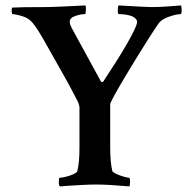

<svg xmlns="http://www.w3.org/2000/svg" viewBox="-20 -666 682 690"><path d="M195.3 3.9Q191.4 0 191.4 -11.7Q191.4 -27.3 194.3 -27.3Q202.1 -27.3 216.8 -30.8Q231.4 -34.2 243.7 -40Q255.9 -45.9 257.8 -50.8Q265.6 -80.1 265.6 -136.7V-281.2Q265.6 -286.1 259.8 -300.8L237.3 -343.8Q230.5 -357.4 223.1 -370.1Q215.8 -382.8 210 -393.6L132.8 -530.3Q118.2 -555.7 105.5 -573.2Q92.8 -590.8 82 -597.7Q72.3 -604.5 53.2 -609.9Q34.2 -615.2 25.4 -615.2Q22.5 -615.2 22 -625Q21.5 -634.8 23.4 -638.7Q35.2 -639.6 67.4 -640.1Q99.6 -640.6 152.3 -640.6Q169.9 -640.6 287.1 -646.5Q289.1 -642.6 288.6 -628.9Q288.1 -615.2 285.2 -615.2Q269.5 -615.2 250 -608.4Q230.5 -601.6 230.5 -587.9Q230.5 -579.1 239.3 -562.5L342.8 -373Q348.6 -368.2 352.5 -375Q373 -406.2 394.5 -439.9Q416 -473.6 433.6 -503.9Q451.2 -534.2 461.9 -556.6Q472.7 -579.1 472.7 -587.9Q472.7 -598.6 455.1 -607.4Q434.6 -615.2 407.2 -615.2Q403.3 -615.2 403.3 -628.9Q403.3 -642.6 406.2 -646.5Q504.9 -640.6 523.4 -640.6Q550.8 -640.6 579.6 -642.6Q608.4 -644.5 630.9 -646.5Q631.8 -642.6 632.3 -638.7Q632.8 -634.8 632.8 -630.9Q632.8 -615.2 628.9 -615.2Q614.3 -615.2 588.4 -606.4Q562.5 -597.7 550.8 -583Q539.1 -566.4 518.1 -533.7Q497.1 -501 472.7 -461.4Q448.2 -421.9 426.3 -384.8Q404.3 -347.7 390.1 -321.8Q376 -295.9 376 -291V-138.7Q376 -110.4 377.9 -88.4Q379.9 -66.4 383.8 -50.8Q385.7 -46.9 397.9 -41Q410.2 -35.2 424.3 -31.2Q438.5 -27.3 443.4 -27.3Q447.3 -27.3 447.3 -11.7Q447.3 -6.8 446.8 -2.9Q446.3 1 445.3 3.9Q410.2 1 380.4 -1Q350.6 -2.9 323.2 -2.9Q305.7 -2.9 278.3 -1.5Q251 0 227.1 1.5Q203.1 2.9 195.3 3.9Z"/></svg>

Font: Crimson Text SemiBold
Style: Regular
Weight: 600
Designer: Sebastian Kosch
Foundry: Sebastian Kosch
Version: Version 1.100; ttfautohint (v1.8.4)